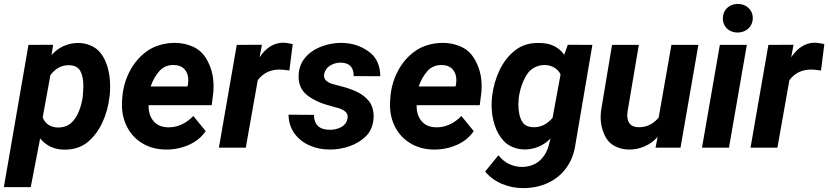

<svg xmlns="http://www.w3.org/2000/svg" viewBox="-54 -759 4258 987"><path d="M152.3 -47.4 104 203.1H-34.2L92.3 -528.3L219.2 -528.8L210.9 -476.1Q238.8 -507.3 274.2 -522.7Q309.6 -538.1 346.7 -538.1Q379.4 -538.1 408.2 -526.6Q437 -515.1 455.6 -495.1Q484.9 -462.9 498.5 -415.8Q512.2 -368.7 512.2 -314.9Q512.2 -290.5 510.3 -271.5L508.8 -260.7Q501 -191.9 472.7 -130.1Q444.3 -68.4 397.5 -29.3Q350.1 10.3 278.8 10.3Q199.7 10.3 152.3 -47.4ZM205.1 -373 165.5 -155.3Q175.8 -128.9 197.3 -116.2Q218.8 -103.5 245.1 -103.5Q264.6 -103.5 282.7 -109.9Q300.8 -116.2 312.5 -127.4Q336.9 -150.4 351.3 -186Q365.7 -221.7 371.1 -260.7Q374.5 -295.9 374.5 -317.9Q374.5 -367.2 357.9 -396Q341.3 -423.8 298.3 -423.8Q243.2 -423.8 205.1 -373Z M1003.4 -85Q971.7 -38.6 917 -14.4Q862.3 9.8 801.8 9.8Q733.4 9.8 681.4 -20.3Q629.4 -50.3 601.1 -102.8Q572.8 -155.3 572.8 -221.2Q572.8 -229 573.7 -244.6L575.2 -264.2Q582.5 -338.9 617.7 -401.6Q652.8 -464.4 710.4 -502Q736.8 -519 772 -528.8Q807.1 -538.6 844.2 -538.6Q895 -538.6 938 -519Q981 -499.5 1005.9 -458Q1043.9 -395.5 1043.9 -316.4Q1043.9 -295.9 1042 -278.3L1034.2 -218.3H710Q708.5 -168 735.4 -136.2Q762.2 -104.5 813 -104.5Q882.8 -104.5 939.9 -162.6ZM720.2 -314.5H909.7L912.6 -326.7Q914.1 -336.9 914.1 -346.7Q914.1 -381.8 894.3 -403.3Q874.5 -424.8 836.9 -424.8Q793.5 -424.8 765.6 -394Q737.8 -363.3 720.2 -314.5Z M1271 -346.7 1209.5 0H1071.3L1163.1 -528.3L1292.5 -528.8L1280.3 -464.4Q1330.6 -539.6 1403.3 -539.6Q1423.8 -538.6 1450.7 -532.2L1433.6 -396.5Q1397.9 -401.4 1386.7 -401.4Q1312.5 -402.8 1271 -346.7Z M1733.4 -158.7Q1733.4 -187 1690.9 -201.7L1645.5 -214.4Q1572.8 -232.9 1526.9 -268.1Q1481 -303.2 1481 -365.2Q1481 -421.4 1513.4 -460.9Q1545.9 -500.5 1600.1 -520.5Q1649.4 -538.6 1699.2 -538.6Q1778.3 -538.6 1839.8 -495.1Q1900.4 -452.6 1900.9 -367.2L1764.2 -367.7Q1764.6 -436.5 1696.8 -437Q1667 -437 1642.3 -421.4Q1617.7 -405.8 1612.3 -377.4Q1611.8 -374.5 1611.8 -369.6Q1611.8 -353 1624.5 -343Q1637.2 -333 1649.9 -328.9Q1662.6 -324.7 1690.4 -317.9Q1741.2 -305.7 1779.8 -287.4Q1818.4 -269 1842.3 -239.7Q1854 -225.1 1860.4 -204.6Q1866.7 -184.1 1866.7 -161.1Q1866.7 -132.3 1856.9 -105.5Q1847.2 -78.6 1828.1 -59.6Q1793.9 -25.4 1744.1 -7.8Q1694.3 9.8 1641.6 9.8Q1585.4 9.8 1537.4 -11.2Q1489.3 -32.2 1459.7 -73Q1430.2 -113.8 1429.2 -169.4L1559.6 -168.5Q1561 -91.8 1642.1 -91.8Q1674.8 -91.8 1700.7 -106Q1726.6 -120.1 1732.4 -149.4Q1733.4 -152.8 1733.4 -158.7Z M2381.3 -85Q2349.6 -38.6 2294.9 -14.4Q2240.2 9.8 2179.7 9.8Q2111.3 9.8 2059.3 -20.3Q2007.3 -50.3 1979 -102.8Q1950.7 -155.3 1950.7 -221.2Q1950.7 -229 1951.7 -244.6L1953.1 -264.2Q1960.4 -338.9 1995.6 -401.6Q2030.8 -464.4 2088.4 -502Q2114.7 -519 2149.9 -528.8Q2185.1 -538.6 2222.2 -538.6Q2272.9 -538.6 2315.9 -519Q2358.9 -499.5 2383.8 -458Q2421.9 -395.5 2421.9 -316.4Q2421.9 -295.9 2419.9 -278.3L2412.1 -218.3H2087.9Q2086.4 -168 2113.3 -136.2Q2140.1 -104.5 2190.9 -104.5Q2260.7 -104.5 2317.9 -162.6ZM2098.1 -314.5H2287.6L2290.5 -326.7Q2292 -336.9 2292 -346.7Q2292 -381.8 2272.2 -403.3Q2252.4 -424.8 2214.8 -424.8Q2171.4 -424.8 2143.6 -394Q2115.7 -363.3 2098.1 -314.5Z M2904.3 -18.1Q2894.5 52.2 2857.7 103.3Q2820.8 154.3 2763.2 181.2Q2705.6 208 2634.8 208Q2578.1 208 2526.4 186.3Q2474.6 164.6 2439.9 123L2508.3 39.1Q2532.2 69.8 2564 84.5Q2595.7 99.1 2629.4 99.1Q2654.3 99.1 2677.2 91.3Q2700.2 83.5 2716.8 69.8Q2752.9 40 2767.1 -12.2L2775.9 -46.9Q2748 -18.6 2713.9 -4.6Q2679.7 9.3 2644.5 9.3Q2612.3 9.3 2583.7 -2Q2555.2 -13.2 2536.1 -33.7Q2504.4 -67.4 2488.8 -116.2Q2473.1 -165 2473.1 -218.8Q2473.1 -240.2 2475.1 -256.3L2476.1 -267.1Q2484.9 -337.4 2514.6 -399.4Q2544.4 -461.4 2593.8 -500Q2645 -540.5 2720.7 -538.1Q2803.2 -537.6 2846.7 -477.5L2864.7 -528.8L2991.2 -528.3ZM2610.8 -221.2Q2610.8 -164.6 2631.3 -132.3Q2648.4 -105 2691.4 -105Q2745.6 -105 2786.6 -153.3L2827.6 -376Q2817.4 -398.9 2794.9 -411.9Q2772.5 -424.8 2745.1 -424.8Q2718.8 -424.8 2694.6 -412.6Q2670.4 -400.4 2655.3 -377Q2623 -326.7 2612.8 -256.8Q2610.8 -234.4 2610.8 -221.2Z M3315.9 0 3326.7 -55.2Q3298.3 -23.4 3259.8 -6.8Q3221.2 9.8 3181.6 9.8Q3142.6 9.8 3110.4 -5.9Q3078.1 -21.5 3061.5 -50.3Q3033.7 -98.1 3033.7 -159.2Q3033.7 -172.9 3035.2 -186.5L3092.3 -528.3H3230L3171.9 -185.1Q3170.4 -175.8 3170.4 -166.5Q3170.4 -138.2 3184.6 -121.6Q3198.7 -105 3230.5 -105Q3291 -105 3332 -154.8L3397.5 -528.3H3536.1L3444.3 0Z M3738.8 -738.8Q3771 -738.8 3793 -719Q3814.9 -699.2 3815.9 -667.5Q3815.9 -645.5 3805.7 -628.2Q3795.4 -610.8 3777.3 -601.3Q3759.3 -591.8 3737.3 -591.8Q3716.8 -591.8 3699.7 -600.6Q3682.6 -609.4 3672.4 -625.7Q3662.1 -642.1 3662.1 -662.6Q3661.6 -684.6 3671.4 -701.9Q3681.2 -719.2 3699 -729Q3716.8 -738.8 3738.8 -738.8ZM3785.2 -528.3 3693.4 0H3554.7L3646.5 -528.3Z M4003.9 -346.7 3942.4 0H3804.2L3896 -528.3L4025.4 -528.8L4013.2 -464.4Q4063.5 -539.6 4136.2 -539.6Q4156.7 -538.6 4183.6 -532.2L4166.5 -396.5Q4130.9 -401.4 4119.6 -401.4Q4045.4 -402.8 4003.9 -346.7Z"/></svg>

Font: Mardoto
Style: Bold Italic
Weight: 700
Italic angle: -12°
Designer: Christian Robertson, Vahan Hovhannisyan
Foundry: Google
Version: Version 1.000